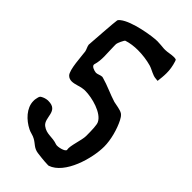

<svg xmlns="http://www.w3.org/2000/svg" viewBox="-226 -760 832 832"><g transform="rotate(45 190.0 -343.5)"><path d="M319 -701C315 -702 312 -702 308 -702C292 -702 276 -697 261 -697H253C239 -698 224 -700 210 -700C180 -700 71 -683 32 -651C28 -648 25 -645 23 -641C21 -638 10 -480 10 -479C11 -469 18 -458 20 -448C24 -422 27 -342 45 -324C52 -317 61 -314 70 -314C90 -314 112 -325 128 -326C132 -327 136 -327 140 -327C184 -327 257 -307 275 -270C281 -259 282 -227 282 -191C282 -165 261 -111 266 -91C269 -79 227 -69 216 -73C180 -86 155 -74 126 -96C95 -120 124 -183 59 -183H55C44 -182 34 -179 24 -173C16 -168 16 -158 14 -150C13 -146 13 -142 13 -137C13 -94 50 -57 88 -38C101 -31 117 -30 130 -22C150 -11 159 5 186 9C192 10 233 15 251 15H258C333 -10 370 -142 370 -214C370 -255 356 -307 337 -344L335 -347C331 -355 326 -362 319 -367C305 -376 280 -378 264 -382C228 -393 192 -411 155 -421C154 -421 152 -422 150 -422C140 -422 128 -415 120 -415H117C106 -416 87 -423 87 -433V-435C93 -455 94 -472 94 -490C94 -510 92 -530 92 -553V-565C92 -571 106 -601 110 -603C131 -610 155 -613 178 -613C206 -613 235 -609 260 -602C281 -596 299 -581 321 -580L331 -579H332C334 -596 336 -612 336 -630C336 -650 333 -670 326 -692C324 -696 324 -701 319 -701Z"/></g></svg>

Font: Ancial
Style: Regular
Weight: 400
Designer: Daytona Mess (Anne-Dauphine Borione)
Foundry: Daytona Mess (Anne-Dauphine Borione)
Version: Version 1.000;Glyphs 3.2 (3192)